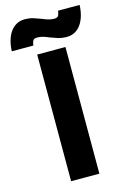

<svg xmlns="http://www.w3.org/2000/svg" viewBox="-187 -962 682 1025"><g transform="rotate(-15 154.0 -449.5)"><path d="M73.6 0H229.8V-700H73.6ZM145.4 -878.4Q126 -886 104.8 -892.6Q83.6 -899.2 57 -899.2Q32.2 -899.2 12.3 -888.5Q-7.6 -877.8 -21.6 -858.2Q-35.6 -838.6 -43.6 -811.5Q-51.6 -784.4 -52.8 -751.8H66.6Q67.4 -765.8 72.7 -776.9Q78 -788 96.8 -788Q114.4 -788 130.4 -783Q146.4 -778 162.8 -770.8Q182.2 -763.2 203.4 -756.6Q224.6 -750 251.2 -750Q276.6 -750 296.2 -760.7Q315.8 -771.4 329.8 -791Q343.8 -810.6 351.8 -837.9Q359.8 -865.2 361 -897.4H241.6Q240.8 -883.4 235.5 -872.3Q230.2 -861.2 211.4 -861.2Q193.8 -861.2 177.8 -866.2Q161.8 -871.2 145.4 -878.4Z"/></g></svg>

Font: Fixel Variable
Style: Regular
Weight: 100
Width: 3
Designer: AlfaBravo + MacPaw
Foundry: Kyrylo Tkachov, Marchela Mozhyna, Serhii Makarenko, Maria Weinstein, Zakhar Kryvoshyya
Version: Version 1.211